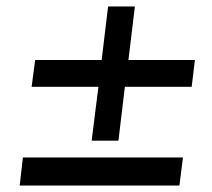

<svg xmlns="http://www.w3.org/2000/svg" viewBox="-20 -575 656 595"><path d="M584 -389H378L398 -555H315L295 -389H89L78 -306H285L264 -139H347L367 -306H574ZM41 0H536L547 -87H51Z"/></svg>

Font: TPK Tissa Web SemiBold
Style: Italic
Weight: 600
Italic angle: -7°
Designer: Jacques Le Bailly, Suppakit Chalermlarp | Katatrad Co.,Ltd.
Foundry: Jacques Le Bailly, Cadson Demak Co.,Ltd.
Version: Version 5.000;Glyphs 3.1.2 (3151)